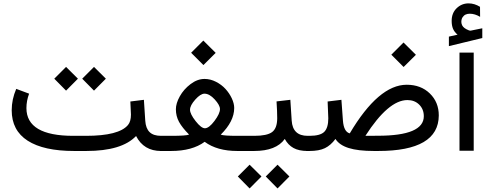

<svg xmlns="http://www.w3.org/2000/svg" viewBox="-20 -876 2841 1114"><path d="M457 -419.4 525.4 -487.8 594.2 -419.4 525.4 -350.1ZM294.9 -419.4 363.3 -487.8 432.1 -419.4 363.3 -350.1ZM481 0H410.2Q233.4 0 140.6 -59.6Q47.9 -119.1 47.9 -236.3Q47.9 -299.3 74.2 -360.4L148.9 -332.5Q133.3 -291 133.3 -248.5Q133.8 -87.9 405.3 -87.9H478.5Q670.4 -87.9 722.7 -150.9Q739.7 -171.4 739.7 -210.9Q739.7 -230 736.3 -287.1L814.9 -296.9L822.8 -175.8Q825.7 -131.3 847.9 -109.6Q870.1 -87.9 914.6 -87.9H926.8V0H914.6Q814 0 769.5 -86.9Q687 0 481 0Z M1088.9 -569.8 1159.7 -640.6 1231.4 -569.3 1160.2 -498.5ZM1166.5 -332.5Q1143.6 -332.5 1113 -298.3Q1082.5 -264.2 1082.5 -239.3Q1082.5 -214.8 1115 -173.3Q1147.5 -131.8 1168.9 -131.8Q1192.4 -131.8 1224.4 -174.3Q1256.3 -216.8 1256.3 -243.2Q1256.3 -265.6 1225.8 -299.1Q1195.3 -332.5 1166.5 -332.5ZM1260.7 -94.7Q1278.8 -87.9 1355.5 -87.9H1401.4V0H1356.4Q1239.7 0 1167.5 -53.2Q1095.2 0 972.7 0H907.2V-87.9H972.7Q1062 -87.9 1077.1 -95.2Q1037.1 -135.3 1018.8 -168.7Q1000.5 -202.1 1000.5 -242.2Q1000.5 -276.4 1023.2 -317.1Q1045.9 -357.9 1085.4 -387.9Q1125 -418 1167 -418Q1200.7 -418 1233.2 -401.4Q1265.6 -384.8 1288.3 -359.9Q1311 -335 1325 -305.2Q1338.9 -275.4 1338.9 -249.5Q1338.9 -171.9 1260.7 -94.7Z M1522 147.9 1590.3 79.6 1659.2 147.9 1590.3 217.3ZM1359.9 147.9 1428.2 79.6 1497.1 147.9 1428.2 217.3ZM1775.9 0H1764.2Q1714.4 0 1682.9 -17.3Q1651.4 -34.7 1632.3 -69.8Q1582.5 0 1454.6 0H1381.8V-87.9H1455.6Q1529.3 -87.9 1558.6 -109.6Q1587.9 -131.3 1588.4 -189Q1588.4 -229 1584.5 -287.6L1664.6 -296.9L1672.4 -176.3Q1678.2 -87.9 1765.1 -87.9H1775.9Z M2250.5 -558.6 2321.3 -629.4 2393.1 -558.1 2321.8 -487.3ZM2172.4 -88.4Q2439 -88.4 2439 -201.7Q2439 -242.2 2412.4 -268.8Q2385.7 -295.4 2343.8 -295.4Q2233.4 -295.4 2100.1 -87.9ZM2009.3 -102.1Q2176.8 -384.3 2339.8 -384.3Q2421.9 -384.3 2473.9 -333.7Q2525.9 -283.2 2525.9 -206.1Q2524.9 0 2174.3 0H2149.4Q2057.6 0 2003.2 -17.1Q1948.7 -34.2 1926.3 -69.8Q1898.9 -32.7 1865.2 -16.4Q1831.5 0 1775.9 0H1756.3L1756.8 -87.9H1775.9Q1838.4 -87.9 1861.6 -111.3Q1884.8 -134.8 1884.8 -189.5Q1884.8 -207.5 1880.9 -287.1L1960.9 -296.9L1969.7 -176.3Q1974.6 -111.3 2009.3 -102.1Z M2634.8 -674.8Q2616.7 -689.9 2608.6 -708.7Q2600.6 -727.5 2600.6 -754.9Q2600.6 -800.3 2629.6 -828.4Q2658.7 -856.4 2698.7 -856.4Q2716.3 -856.4 2732.9 -851.3Q2749.5 -846.2 2765.1 -836.4L2765.6 -778.3Q2735.4 -796.4 2705.6 -796.4Q2692.4 -796.4 2681.9 -791.7Q2671.4 -787.1 2664.1 -776.1Q2656.7 -765.1 2656.7 -748.5Q2657.2 -737.8 2661.4 -729.2Q2665.5 -720.7 2675 -713.4Q2684.6 -706.1 2699.7 -700.2Q2702.6 -699.2 2704.8 -698.7Q2707 -698.2 2709.5 -698.2Q2710 -698.2 2710.7 -698.2Q2711.4 -698.2 2711.9 -698.5Q2712.4 -698.7 2713.4 -698.7Q2725.6 -701.2 2748 -705.8Q2770.5 -710.4 2778.3 -711.9V-655.3L2584.5 -608.4V-663.6ZM2646 -570.7H2728.5V-1.4H2646Z"/></svg>

Font: Vazir FD-WOL
Style: FD-WOL
Weight: 400
Foundry: Based on Dejavu fonts, by Saber Rastikerdar
Version: Version 26.0.0